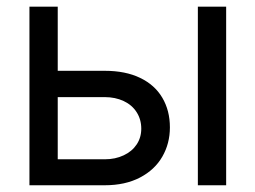

<svg xmlns="http://www.w3.org/2000/svg" viewBox="-20 -550 758 570"><path d="M484.4 -171.9Q484.4 -124 461.9 -85Q439.5 -45.9 395.5 -22.9Q351.6 0 291 0H67.4V-530.3H151.4V-77.1H291Q322.3 -77.1 347.2 -88.9Q372.1 -100.6 385.7 -121.1Q399.4 -141.6 399.4 -168Q399.4 -195.3 385.7 -216.8Q372.1 -238.3 347.2 -250Q322.3 -261.7 291 -261.7H137.7V-339.8H291Q352.5 -339.8 396 -318.8Q439.5 -297.9 461.9 -259.8Q484.4 -221.7 484.4 -171.9ZM567.4 -530.3H651.4V0H567.4Z"/></svg>

Font: WEMIX Pretendard Variable
Style: Regular
Weight: 400
Designer: Base glyphs from Inter by Rasmus Andersson; Hangeul glyphs from Noto Sans CJK(Source Han Sans) by Jang Soo-young and Kan
Foundry: Kil Hyung-jin
Version: Version 1.000;Glyphs 3.2 (3208)